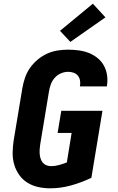

<svg xmlns="http://www.w3.org/2000/svg" viewBox="-20 -1012 640 1040"><path d="M252 8Q218 8 186.5 1Q155 -6 128.5 -22.5Q102 -39 84 -64.5Q66 -90 57 -120.5Q48 -151 48.5 -184.5Q49 -218 54 -251L101 -534Q106 -563 115.5 -591Q125 -619 142.5 -644Q160 -669 184 -689Q208 -709 235.5 -721.5Q263 -734 292 -738.5Q321 -743 349 -743Q378 -743 407 -739Q436 -735 461.5 -725Q487 -715 508.5 -697.5Q530 -680 543 -656Q556 -632 560 -603.5Q564 -575 559 -546Q559 -546 559 -545Q559 -544 559 -544H413Q413 -544 413 -544.5Q413 -545 413 -545Q416 -560 413.5 -575.5Q411 -591 402 -602Q393 -613 379 -618Q365 -623 349 -623Q329 -623 309.5 -614.5Q290 -606 276 -590Q262 -574 255 -554.5Q248 -535 245 -515L198 -231Q196 -218 195 -204.5Q194 -191 195 -178Q196 -165 200 -152.5Q204 -140 212 -130.5Q220 -121 232 -116.5Q244 -112 257 -112Q278 -112 299.5 -118Q321 -124 342 -132L368 -292H292L312 -412H535L475 -49Q421 -23 364.5 -7.5Q308 8 252 8ZM361 -785 305 -845 483 -992 551 -918Z"/></svg>

Font: Iosevka SS04 Hv Ex Obl
Style: Regular
Weight: 900
Width: 7
Italic angle: -9°
Monospace: yes
Designer: Belleve Invis
Foundry: Belleve Invis
Version: Version 19.0.0; ttfautohint (v1.8.4)